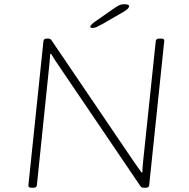

<svg xmlns="http://www.w3.org/2000/svg" viewBox="-20 -884 890 906"><path d="M129 2Q113 2 114 -10L185 -690Q186 -702 202 -702H207Q218 -702 223 -694L607 -128Q617 -113 627.5 -98.5Q638 -84 648 -70L652 -71Q652 -88 653.5 -102.5Q655 -117 657 -138L715 -690Q716 -702 732 -702H740Q757 -702 755 -690L684 -10Q683 2 667 2H659Q653 2 649.5 0.5Q646 -1 641 -8L260 -570Q239 -600 221 -630L217 -629Q216 -612 214.5 -597.5Q213 -583 211 -561L154 -10Q153 2 137 2ZM417 -752Q413 -752 409.5 -753Q406 -754 406 -758Q406 -766 430 -783L513 -841Q533 -855 543 -859.5Q553 -864 564 -864Q578 -864 583.5 -862Q589 -860 589 -855Q589 -848 580.5 -840.5Q572 -833 561 -827L464 -771Q448 -762 437 -757Q426 -752 417 -752Z"/></svg>

Font: Asap Expanded Expanded Thin
Style: Italic
Weight: 100
Width: 7
Italic angle: -6°
Designer: Pablo Cosgaya
Foundry: Omnibus-Type
Version: Version 3.001; ttfautohint (v1.8.4.7-5d5b)